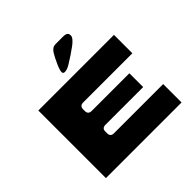

<svg xmlns="http://www.w3.org/2000/svg" viewBox="-196 -991 1181 1181"><g transform="rotate(-45 394.0 -401.0)"><path d="M80 0V-588H738V-428H310Q280 -428 280 -397V-384Q280 -354 310 -354H638V-234H310Q295 -234 287.5 -227Q280 -220 280 -204V-190Q280 -160 310 -160H738V0ZM398 -773Q408 -788 418.5 -795Q429 -802 448 -802H509Q529 -802 538.5 -795.5Q548 -789 548 -773Q548 -752 507.5 -721.5Q467 -691 408 -655Q382 -640 364 -640Q348 -640 348 -654Q348 -671 365.5 -709.5Q383 -748 398 -773Z"/></g></svg>

Font: Dashboard
Style: Regular
Weight: 400
Designer: jaiki
Version: Version 1.000